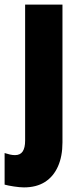

<svg xmlns="http://www.w3.org/2000/svg" viewBox="-58 -573 343 833"><path d="M46 240Q28 240 2 236Q-24 232 -38 228V91Q-26 95 -14.5 97.5Q-3 100 7 100Q30 100 40.5 84Q51 68 51 37V-553H213V45Q213 105 193.5 149Q174 193 137 216.5Q100 240 46 240Z"/></svg>

Font: Noto Sans Khmer ExtraCondensed Black
Style: Regular
Weight: 900
Width: 2
Designer: Danh Hong and the Monotype Design Team
Foundry: Monotype Imaging Inc.
Version: Version 2.004